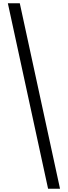

<svg xmlns="http://www.w3.org/2000/svg" viewBox="-20 -793 416 1174"><path d="M347 361 101 -773H28L274 361Z"/></svg>

Font: Noto Serif Telugu
Style: Bold
Weight: 700
Designer: Jelle Bosma - Monotype Design Team
Foundry: Monotype Imaging Inc.
Version: Version 2.005